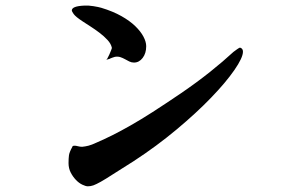

<svg xmlns="http://www.w3.org/2000/svg" viewBox="-20 -608 1040 688"><path d="M850.6 -422.9Q850.6 -401.4 819.8 -356.9Q789.1 -312.5 736.3 -257.8Q683.6 -203.1 612.3 -143.6Q541 -84 460 -31.2Q413.1 -2 385.3 16.1Q357.4 34.2 340.8 43.5Q324.2 52.7 314.5 56.2Q304.7 59.6 294.9 59.6Q287.1 59.6 274.9 53.7Q262.7 47.9 252 36.6Q241.2 25.4 233.4 10.3Q225.6 -4.9 225.6 -23.4Q225.6 -40 227.1 -51.3Q228.5 -62.5 239.3 -82Q239.3 -85.9 248 -85.9Q252 -85.9 259.3 -84Q266.6 -82 274.4 -82Q285.2 -83 296.9 -85.9Q308.6 -88.9 325.2 -96.7Q354.5 -109.4 383.8 -124Q413.1 -138.7 448.2 -158.7Q483.4 -178.7 526.9 -206.5Q570.3 -234.4 627.9 -273.4Q686.5 -313.5 732.9 -350.6Q779.3 -387.7 816.4 -421.9Q823.2 -426.8 829.1 -431.2Q835 -435.5 839.8 -437.5Q850.6 -434.6 850.6 -422.9ZM503.9 -442.4Q503.9 -417 491.2 -400.4Q478.5 -383.8 460 -383.8Q451.2 -383.8 443.4 -387.7Q435.5 -391.6 427.7 -396Q419.9 -400.4 411.1 -403.3Q402.3 -406.2 391.6 -404.3Q381.8 -401.4 375 -398.4Q372.1 -396.5 368.7 -396Q365.2 -395.5 363.3 -394.5Q360.4 -393.6 358.4 -392.6Q361.3 -392.6 364.7 -398.4Q368.2 -404.3 371.6 -412.1Q375 -419.9 377.9 -427.2Q380.9 -434.6 380.9 -436.5Q377.9 -451.2 365.2 -464.8Q352.5 -478.5 336.4 -490.7Q320.3 -502.9 304.2 -513.2Q288.1 -523.4 276.4 -531.2Q251 -547.9 244.1 -557.6Q237.3 -567.4 237.3 -570.3Q237.3 -585.9 281.2 -587.9Q296.9 -588.9 314.9 -585.9Q333 -583 342.8 -580.1Q384.8 -567.4 415 -550.3Q445.3 -533.2 464.8 -514.2Q484.4 -495.1 494.1 -476.6Q503.9 -458 503.9 -442.4Z"/></svg>

Font: JasonHandwriting1
Style: Regular
Weight: 400
Version: Version 1.48.20